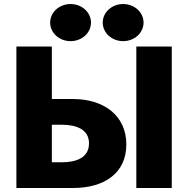

<svg xmlns="http://www.w3.org/2000/svg" viewBox="-20 -933 933 952"><path d="M329.9 -913C273.8 -913 228.7 -872 228.7 -821C228.7 -770 273.8 -729 329.9 -729C386 -729 431.1 -770 431.1 -821C431.1 -872 386 -913 329.9 -913ZM590.6 -913C534.5 -913 489.4 -872 489.4 -821C489.4 -770 534.5 -729 590.6 -729C646.7 -729 691.8 -770 691.8 -821C691.8 -872 646.7 -913 590.6 -913ZM831.7 -702.1H655.9V-0.9H831.7ZM61.3 -0.9V-702.1H237.1V-442H342.7C493.2 -442 606.4 -361.3 606.4 -216.8C606.4 -71.4 493.2 -0.9 342.7 -0.9ZM237.1 -314.5V-128.4H286.6C355.8 -128.4 421.3 -149.6 421.3 -221.9C421.3 -293.3 355.8 -314.5 286.6 -314.5Z"/></svg>

Font: Hussar
Style: BdWide
Weight: 700
Foundry: Cannot Into Space Fonts
Version: Version 2.00